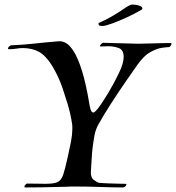

<svg xmlns="http://www.w3.org/2000/svg" viewBox="-20 -823 773 843"><path d="M90 0Q87 0 87 -3Q87 -7 92 -12.5Q97 -18 101 -17Q125 -17 144.5 -16.5Q164 -16 179 -16Q216 -16 232.5 -23.5Q249 -31 257.5 -56Q266 -81 277 -132Q282 -157 287.5 -181Q293 -205 296 -230Q297 -236 297.5 -252.5Q298 -269 297 -276Q290 -324 277 -366Q264 -408 255 -435Q244 -467 232 -491.5Q220 -516 209 -534Q181 -579 151 -595.5Q121 -612 80 -612Q67 -612 52.5 -609.5Q38 -607 21 -607H19Q15 -607 15 -610Q15 -614 20 -619Q25 -624 29 -624Q79 -626 129 -631.5Q179 -637 228 -641Q231 -641 235 -641.5Q239 -642 243 -642Q255 -642 270.5 -633.5Q286 -625 304 -597Q322 -569 340 -512Q358 -455 374 -357Q377 -341 381 -335Q385 -329 389 -329Q394 -329 399 -334.5Q404 -340 408 -344Q429 -371 455.5 -415.5Q482 -460 501 -500Q513 -524 518 -542Q523 -560 523 -573Q523 -604 501.5 -612Q480 -620 456 -620Q448 -620 440 -619.5Q432 -619 425 -619H422Q419 -619 419 -621Q419 -625 425.5 -631Q432 -637 436 -635Q497 -634 530 -632.5Q563 -631 586 -631Q615 -631 653.5 -632.5Q692 -634 729 -634Q733 -634 733 -631Q733 -627 728.5 -621Q724 -615 719 -616Q712 -616 690.5 -613Q669 -610 640.5 -594.5Q612 -579 583 -538Q561 -507 530 -462Q499 -417 467 -367.5Q435 -318 410 -273Q399 -251 395 -229Q385 -174 383 -134Q381 -94 379 -68Q378 -43 392.5 -32.5Q407 -22 416 -20Q427 -19 451 -18Q475 -17 498.5 -16.5Q522 -16 529 -16H530Q535 -16 535 -13Q535 -9 530 -4.5Q525 0 519 0Q479 0 422 -2Q365 -4 315 -4Q303 -4 291.5 -4Q280 -4 270 -3Q255 -3 225 -2Q195 -1 159.5 -0.5Q124 0 91 0ZM431 -709Q420 -709 416 -711Q412 -713 413 -722Q448 -737 477 -754.5Q506 -772 527 -786.5Q548 -801 559 -803Q578 -803 592 -798Q606 -793 605 -786Q605 -781 599 -779Q574 -764 538.5 -747.5Q503 -731 472.5 -720Q442 -709 431 -709Z"/></svg>

Font: Tapestry
Style: Regular
Weight: 400
Designer: Robert E. Leuschke
Foundry: Robert E. Leuschke
Version: Version 1.010; ttfautohint (v1.8.4.7-5d5b)